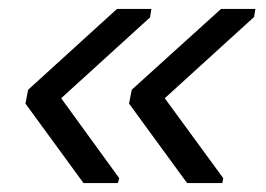

<svg xmlns="http://www.w3.org/2000/svg" viewBox="-20 -479 596 430"><path d="M399 -69 269 -247 275 -278 475 -459H552L549 -441L349 -259L480 -80L478 -69ZM167 -69 37 -247 43 -278 242 -459H319L316 -440L117 -259L247 -80L244 -69Z"/></svg>

Font: Libra Sans Modern
Style: Italic
Weight: 400
Italic angle: -12°
Foundry: Stefan Peev, Context Ltd
Version: Version 1.000